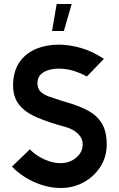

<svg xmlns="http://www.w3.org/2000/svg" viewBox="-20 -929 593 959"><path d="M283 10Q238 10 192.5 -4Q147 -18 107.5 -42.5Q68 -67 40 -97L129 -183Q159 -152 201.5 -133Q244 -114 281 -114Q328 -114 360.5 -141.5Q393 -169 393 -207Q393 -238 370 -260.5Q347 -283 313 -293Q224 -317 161.5 -344Q99 -371 69 -415Q39 -459 47 -533Q54 -591 85.5 -629.5Q117 -668 165.5 -687Q214 -706 273 -706Q326 -706 384 -689.5Q442 -673 499 -635L414 -547Q385 -563 351 -574Q317 -585 281 -586Q253 -587 227.5 -580.5Q202 -574 185 -558.5Q168 -543 167 -517Q166 -488 182 -472Q198 -456 226.5 -446Q255 -436 293 -424Q363 -405 412 -380.5Q461 -356 487 -315.5Q513 -275 513 -207Q513 -146 482 -97Q451 -48 399 -19Q347 10 283 10ZM240 -774H299L338 -909H263Z"/></svg>

Font: Kulim Park
Style: Bold
Weight: 700
Designer: Noponies / Dale Sattler
Foundry: Noponies
Version: Version 1.000; ttfautohint (v1.8.3)